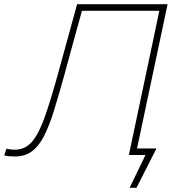

<svg xmlns="http://www.w3.org/2000/svg" viewBox="-57 -733 838 908"><path d="M12.5 7Q0.5 7 -14.5 5.8Q-29.5 4.5 -37 1.5L-26.5 -30Q-17 -27.5 -6.2 -26.2Q4.5 -25 13 -25Q62.5 -25 95.5 -64.2Q128.5 -103.5 157.2 -186.5Q186 -269.5 221.5 -399.5Q243 -477.5 264.5 -555.5Q286 -633.5 307.5 -713H735.5Q723 -654.5 711 -597Q699 -539.5 684.5 -472L635 -238.5Q623 -181.5 612.5 -131.8Q602 -82 591 -31H683Q658.5 17.5 635 63.5Q623.5 86.5 612 109Q600.5 131.5 588.5 155H556L631 0H552.5Q565.5 -60.5 577.2 -117Q589 -173.5 603 -239L652.5 -473Q664.5 -529.5 675 -579.8Q685.5 -630 696.5 -682H330.5Q310.5 -610 290.5 -536.8Q270.5 -463.5 249.5 -386.5Q221.5 -285 198.5 -210.8Q175.5 -136.5 150.5 -88.2Q125.5 -40 92.8 -16.5Q60 7 12.5 7Z"/></svg>

Font: Commissioner Thin
Style: Italic
Weight: 100
Italic angle: -12°
Designer: Kostas Bartsokas
Foundry: Kostas Bartsokas
Version: Version 1.000; ttfautohint (v1.8.3)